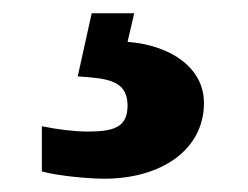

<svg xmlns="http://www.w3.org/2000/svg" viewBox="-20 -29 373 289"><path d="M137 240C222 240 287 197 287 126C287 73 237 39 172 34L182 -9H118L97 86C140 89 172 91 172 130C172 164 149 169 111 169C93 169 67 166 43 161V229C67 236 116 240 137 240Z"/></svg>

Font: UArctic Serif Black
Style: Regular
Weight: 900
Designer: Customization by Puisto advertising & original work Monotype Design Team
Foundry: Monotype Imaging Inc.
Version: Version 2.004